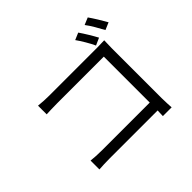

<svg xmlns="http://www.w3.org/2000/svg" viewBox="-198 -1105 1395 1395"><g transform="rotate(-45 500.0 -407.5)"><path d="M734 -825 680 -802C705 -767 740 -709 759 -667L815 -692C795 -730 758 -791 734 -825ZM861 -854 806 -831C833 -796 865 -739 887 -698L943 -722C922 -760 885 -820 861 -854ZM140 -104V-13C167 -15 212 -17 253 -17H742L740 39H830C829 23 826 -22 826 -58V-574C826 -598 828 -629 828 -652C809 -651 779 -650 754 -650H262C230 -650 186 -652 152 -656V-567C176 -568 225 -570 263 -570H742V-98H251C209 -98 165 -101 140 -104Z"/></g></svg>

Font: ChiuKong Gothic CL
Style: Regular
Weight: 400
Designer: Ryoko NISHIZUKA 西塚涼子 (kana, bopomofo & ideographs); Paul D. Hunt (Latin, Greek & Cyrillic); Sandoll Communications 산돌커뮤니
Foundry: Adobe
Version: Version 1.300